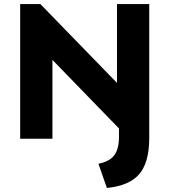

<svg xmlns="http://www.w3.org/2000/svg" viewBox="-20 -688 840 952"><path d="M720 -668V0Q719 120 669.5 176.5Q620 233 510 244L468 124Q523 113 546.5 82Q570 51 570 -10V-51L240 -391V0H80V-668H180L560 -277V-668Z"/></svg>

Font: Madhuban Bold
Style: Regular
Weight: 700
Designer: jaikishan Patel
Foundry: MagicType
Version: Version 1.000